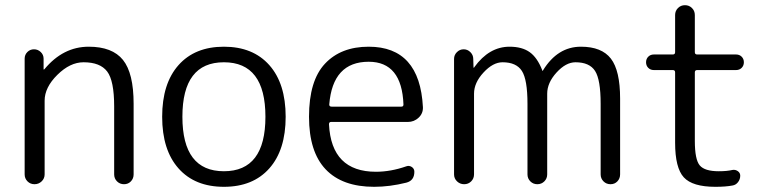

<svg xmlns="http://www.w3.org/2000/svg" viewBox="-20 -710 2962 740"><path d="M75 -38V-484Q75 -499 85.5 -509.5Q96 -520 111 -520Q126 -520 137 -509.5Q148 -499 148 -484V-443Q148 -442 149 -442Q150 -442 151 -443Q223 -530 322 -530Q413 -530 454 -479Q495 -428 495 -310V-38Q495 -22 484.5 -11Q474 0 458 0Q442 0 431 -11Q420 -22 420 -38V-300Q420 -399 393 -434.5Q366 -470 302 -470Q250 -470 201 -421.5Q152 -373 152 -322V-38Q152 -22 140.5 -11Q129 0 113 0Q97 0 86 -11Q75 -22 75 -38Z M1003 -260Q1003 -470 843 -470Q683 -470 683 -260Q683 -50 843 -50Q1003 -50 1003 -260ZM1018 -61Q955 10 843 10Q731 10 668 -61Q605 -132 605 -260Q605 -388 668 -459Q731 -530 843 -530Q955 -530 1018 -459Q1081 -388 1081 -260Q1081 -132 1018 -61Z M1401 -472Q1262 -472 1249 -307Q1249 -299 1258 -299H1527Q1535 -299 1535 -307Q1529 -472 1401 -472ZM1422 10Q1299 10 1235 -57.5Q1171 -125 1171 -260Q1171 -399 1232.5 -464.5Q1294 -530 1401 -530Q1598 -530 1610 -297Q1611 -273 1593.5 -256.5Q1576 -240 1552 -240H1256Q1248 -240 1248 -231Q1257 -48 1429 -48Q1486 -48 1546 -69Q1557 -73 1567 -66.5Q1577 -60 1577 -48Q1577 -14 1546 -6Q1482 10 1422 10Z M1730 -38V-483Q1730 -498 1741 -509Q1752 -520 1767 -520Q1782 -520 1793 -509Q1804 -498 1804 -483L1805 -450Q1805 -449 1806 -449Q1808 -449 1808 -451Q1865 -530 1944 -530Q1992 -530 2021.5 -509Q2051 -488 2070 -439Q2070 -437 2071 -437Q2073 -437 2073 -439Q2129 -530 2219 -530Q2299 -530 2334.5 -484Q2370 -438 2370 -330V-38Q2370 -22 2359.5 -11Q2349 0 2333 0Q2317 0 2306 -11Q2295 -22 2295 -38V-310Q2295 -403 2273.5 -436.5Q2252 -470 2198 -470Q2161 -470 2125 -430.5Q2089 -391 2089 -349V-38Q2089 -22 2078 -11Q2067 0 2051 0Q2035 0 2024 -11Q2013 -22 2013 -38V-310Q2013 -403 1991.5 -436.5Q1970 -470 1917 -470Q1880 -470 1843.5 -430.5Q1807 -391 1807 -349V-38Q1807 -22 1796 -11Q1785 0 1769 0Q1753 0 1741.5 -11Q1730 -22 1730 -38Z M2500 -440Q2487 -440 2478.5 -448.5Q2470 -457 2470 -470Q2470 -483 2478.5 -491.5Q2487 -500 2500 -500H2573Q2582 -500 2582 -509V-652Q2582 -668 2593 -679Q2604 -690 2620 -690Q2636 -690 2647 -679Q2658 -668 2658 -652V-509Q2658 -500 2667 -500H2817Q2830 -500 2838.5 -491.5Q2847 -483 2847 -470Q2847 -457 2838.5 -448.5Q2830 -440 2817 -440H2667Q2658 -440 2658 -431V-167Q2658 -95 2677 -72.5Q2696 -50 2750 -50Q2782 -50 2803 -55Q2814 -57 2823.5 -50.5Q2833 -44 2833 -33Q2833 -19 2824.5 -8Q2816 3 2803 5Q2777 10 2737 10Q2649 10 2615.5 -26.5Q2582 -63 2582 -160V-431Q2582 -440 2573 -440Z"/></svg>

Font: Rounded Mplus 1c
Style: Regular
Weight: 400
Version: Version 1.059.20150529